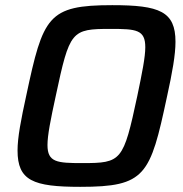

<svg xmlns="http://www.w3.org/2000/svg" viewBox="-20 -716 710 744"><path d="M291 8C544 8 562 -36 627 -341C648 -436 660 -504 660 -554C660 -672 598 -696 415 -696C165 -696 147 -652 82 -347C61 -251 48 -183 48 -133C48 -16 108 8 291 8ZM299 -84C201 -84 164 -87 164 -154C164 -192 176 -252 196 -344C250 -597 256 -604 409 -604C508 -604 543 -601 543 -533C543 -495 531 -435 512 -344C458 -91 451 -84 299 -84Z"/></svg>

Font: Saira UNSAM Medium Italic
Style: Regular
Weight: 500
Italic angle: -12°
Designer: Hector Gatti with collaboration of the Omnibus-Type team
Foundry: Omnibus-Type
Version: Version 0.072;PS 000.072;hotconv 1.0.88;makeotf.lib2.5.64775